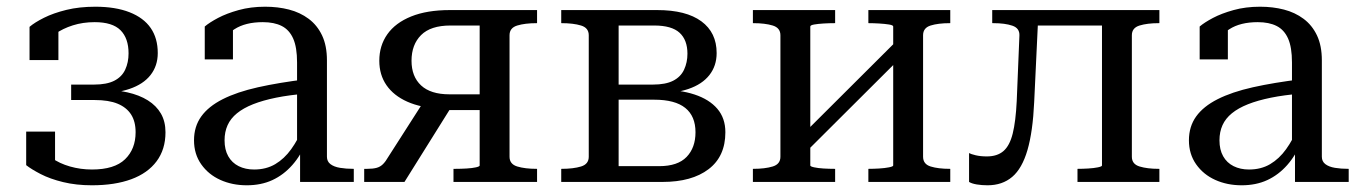

<svg xmlns="http://www.w3.org/2000/svg" viewBox="-20 -542 4052 572"><path d="M254 -37Q321 -37 352.5 -67.5Q384 -98 384 -148Q384 -180 370.5 -201Q357 -222 330.5 -233Q304 -244 262 -244H192V-290H260Q298 -290 320.5 -301.5Q343 -313 353 -334.5Q363 -356 363 -383Q363 -428 339 -452Q315 -476 262 -476Q227 -476 197 -466.5Q167 -457 144.5 -441Q122 -425 109 -405Q106 -416 109 -425.5Q112 -435 119 -442.5Q126 -450 135 -455Q144 -460 154 -461V-363H68V-462Q83 -475 111 -489Q139 -503 177.5 -512.5Q216 -522 264 -522Q324 -522 366 -505.5Q408 -489 429 -458.5Q450 -428 450 -384Q450 -346 428.5 -318.5Q407 -291 365.5 -277Q324 -263 265 -263L305 -285V-253L278 -275Q323 -275 359 -267Q395 -259 420.5 -243Q446 -227 459.5 -203.5Q473 -180 473 -148Q473 -97 446.5 -61.5Q420 -26 371 -8Q322 10 254 10Q207 10 168 0.5Q129 -9 101 -23.5Q73 -38 58 -50V-150H144V-51Q133 -53 124 -57.5Q115 -62 108.5 -70Q102 -78 99 -87.5Q96 -97 99 -108Q111 -88 134 -71.5Q157 -55 188.5 -46Q220 -37 254 -37Z M893 -306 892 -263Q842 -259 802.5 -251Q763 -243 734 -231.5Q705 -220 686 -204.5Q667 -189 658 -169Q649 -149 649 -124Q649 -96 660 -76.5Q671 -57 691 -47Q711 -37 737 -37Q773 -37 800 -53Q827 -69 847.5 -97.5Q868 -126 884 -164L892 -119Q877 -80 851 -50.5Q825 -21 791.5 -5.5Q758 10 715 10Q672 10 636.5 -6Q601 -22 579.5 -52.5Q558 -83 558 -124Q558 -165 579.5 -195Q601 -225 643.5 -246.5Q686 -268 748.5 -282Q811 -296 893 -306ZM874 0V-104H865V-356Q865 -401 853.5 -427Q842 -453 819.5 -464.5Q797 -476 763 -476Q711 -476 678.5 -455Q646 -434 626 -404Q626 -419 629.5 -430.5Q633 -442 639.5 -450.5Q646 -459 655 -464Q664 -469 674 -471V-365H590V-463Q604 -475 629.5 -488.5Q655 -502 691 -512Q727 -522 770 -522Q808 -522 841 -513.5Q874 -505 899.5 -486Q925 -467 939.5 -436.5Q954 -406 954 -362V-75Q954 -61 964.5 -53Q975 -45 993 -42Q1011 -39 1033 -39H1034V0Z M1409 -466H1322Q1263 -466 1234.5 -437.5Q1206 -409 1206 -361Q1206 -314 1234.5 -287.5Q1263 -261 1319 -261H1438V-214H1310L1292 -218Q1234 -221 1193.5 -239Q1153 -257 1131.5 -288Q1110 -319 1110 -361Q1110 -406 1134 -440Q1158 -474 1205 -493Q1252 -512 1320 -512H1580V-473H1579Q1544 -473 1521 -466Q1498 -459 1498 -437V-75Q1498 -53 1521 -46Q1544 -39 1579 -39H1580V0H1331V-39H1337Q1353 -39 1370 -40Q1387 -41 1398 -43.5Q1409 -46 1409 -49ZM1242 -239 1325 -224 1185 0H1065V-39H1074Q1091 -39 1102 -42Q1113 -45 1121 -53Q1129 -61 1137 -75Z M1652 -512H1938Q2024 -512 2069.5 -478.5Q2115 -445 2115 -384Q2115 -346 2093.5 -318.5Q2072 -291 2031 -277Q1990 -263 1932 -263L1971 -285V-253L1944 -275Q2005 -275 2049 -260.5Q2093 -246 2117 -218Q2141 -190 2141 -148Q2141 -76 2091 -38Q2041 0 1954 0H1652V-39H1653Q1688 -39 1711 -46Q1734 -53 1734 -75V-437Q1734 -459 1711 -466Q1688 -473 1653 -473H1652ZM1823 -47H1944Q1999 -47 2025.5 -74.5Q2052 -102 2052 -148Q2052 -196 2021.5 -220.5Q1991 -245 1929 -245H1813V-290H1925Q1963 -290 1985.5 -301.5Q2008 -313 2018 -334.5Q2028 -356 2028 -382Q2028 -423 2004.5 -444.5Q1981 -466 1929 -466H1823Z M2305 -75V-437Q2305 -459 2282 -466Q2259 -473 2224 -473H2223V-512H2468V-473H2466Q2450 -473 2433.5 -472Q2417 -471 2405.5 -469Q2394 -467 2394 -463V-49Q2394 -46 2405.5 -43.5Q2417 -41 2433.5 -40Q2450 -39 2466 -39H2468V0H2223V-39H2224Q2259 -39 2282 -46Q2305 -53 2305 -75ZM2641 -49V-463Q2641 -467 2628.5 -469Q2616 -471 2599 -472Q2582 -473 2568 -473H2567V-512H2811V-473H2810Q2775 -473 2752.5 -466Q2730 -459 2730 -437V-75Q2730 -53 2752.5 -46Q2775 -39 2810 -39H2811V0H2567V-39H2568Q2582 -39 2599 -40Q2616 -41 2628.5 -43.5Q2641 -46 2641 -49ZM2380 -88 2349 -119 2654 -423 2685 -392Z M3009 -241 3017 -436Q3018 -458 2996 -465.5Q2974 -473 2939 -473H2936V-512H3074L3061 -238Q3057 -150 3041 -95Q3025 -40 2995.5 -15Q2966 10 2922 10Q2905 10 2890 7.5Q2875 5 2867 0V-86Q2872 -83 2886.5 -79.5Q2901 -76 2920 -76Q2951 -76 2969.5 -92Q2988 -108 2997 -144Q3006 -180 3009 -241ZM3263 -49V-512H3434V-473H3432Q3398 -473 3375 -466Q3352 -459 3352 -437V-75Q3352 -53 3375 -46Q3398 -39 3432 -39H3434V0H3190V-39H3191Q3205 -39 3222 -40Q3239 -41 3251 -43.5Q3263 -46 3263 -49ZM3043 -466V-512H3306V-466Z M3857 -306 3856 -263Q3806 -259 3766.5 -251Q3727 -243 3698 -231.5Q3669 -220 3650 -204.5Q3631 -189 3622 -169Q3613 -149 3613 -124Q3613 -96 3624 -76.5Q3635 -57 3655 -47Q3675 -37 3701 -37Q3737 -37 3764 -53Q3791 -69 3811.5 -97.5Q3832 -126 3848 -164L3856 -119Q3841 -80 3815 -50.5Q3789 -21 3755.5 -5.5Q3722 10 3679 10Q3636 10 3600.5 -6Q3565 -22 3543.5 -52.5Q3522 -83 3522 -124Q3522 -165 3543.5 -195Q3565 -225 3607.5 -246.5Q3650 -268 3712.5 -282Q3775 -296 3857 -306ZM3838 0V-104H3829V-356Q3829 -401 3817.5 -427Q3806 -453 3783.5 -464.5Q3761 -476 3727 -476Q3675 -476 3642.5 -455Q3610 -434 3590 -404Q3590 -419 3593.5 -430.5Q3597 -442 3603.5 -450.5Q3610 -459 3619 -464Q3628 -469 3638 -471V-365H3554V-463Q3568 -475 3593.5 -488.5Q3619 -502 3655 -512Q3691 -522 3734 -522Q3772 -522 3805 -513.5Q3838 -505 3863.5 -486Q3889 -467 3903.5 -436.5Q3918 -406 3918 -362V-75Q3918 -61 3928.5 -53Q3939 -45 3957 -42Q3975 -39 3997 -39H3998V0Z"/></svg>

Font: Roboto Serif 72pt
Style: Regular
Weight: 400
Designer: Greg Gazdowicz
Foundry: Commercial Type
Version: Version 1.008